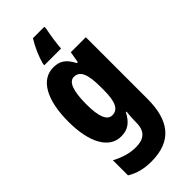

<svg xmlns="http://www.w3.org/2000/svg" viewBox="-309 -828 1129 1129"><g transform="rotate(-45 255.5 -263.0)"><path d="M329 -753V-766H234C205 -719 182 -666 169 -617V-606H308C310 -644 318 -697 329 -753ZM197 -560C95 -560 34 -453 34 -271C34 -96 94 10 193 10C249 10 283 -15 313 -72H318C315 -49 313 -16 313 6V14C313 89 273 116 210 116C162 116 115 104 59 74V200C104 227 152 240 214 240C385 240 458 141 458 -37V-550H333L321 -480H313C282 -540 249 -560 197 -560ZM243 -435C292 -435 313 -390 313 -282V-254C313 -159 292 -115 244 -115C202 -115 181 -165 181 -269C181 -381 203 -435 243 -435Z"/></g></svg>

Font: Noto Sans Lao UI ExtCond ExtBd
Style: Regular
Weight: 800
Width: 2
Designer: Monotype Design Team
Foundry: Monotype Imaging Inc.
Version: Version 2.000